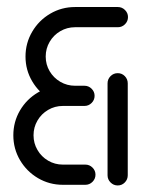

<svg xmlns="http://www.w3.org/2000/svg" viewBox="-20 -539 442 560"><path d="M258.5 -29.6Q258.5 -17.4 249.8 -8.7Q241.1 0 228.9 0H163.3Q124.1 0 90.9 -19.4Q57.8 -38.9 38.3 -72Q18.9 -105.2 18.9 -144.4Q18.9 -183.7 38.3 -216.9Q57.8 -250 90.9 -269.4Q124.1 -288.9 163.3 -288.9H208.5V-230H163.3Q140 -230 120.4 -218.5Q100.7 -207 89.3 -187.4Q77.8 -167.8 77.8 -144.4Q77.8 -121.1 89.3 -101.5Q100.7 -81.9 120.4 -70.4Q140 -58.9 163.3 -58.9H228.9Q241.1 -58.9 249.8 -50.2Q258.5 -41.5 258.5 -29.6ZM323.3 1.9Q311.1 1.9 302.4 -6.9Q293.7 -15.6 293.7 -27.8V-295.9Q293.7 -308.1 302.4 -316.9Q311.1 -325.6 323.3 -325.6Q335.6 -325.6 344.1 -316.9Q352.6 -308.1 352.6 -295.9V-27.8Q352.6 -15.6 344.1 -6.9Q335.6 1.9 323.3 1.9ZM353.3 -489.3Q353.3 -477 344.6 -468.3Q335.9 -459.6 323.7 -459.6H198.9Q175.6 -459.6 155.9 -448.1Q136.3 -436.7 124.8 -417Q113.3 -397.4 113.3 -374.1Q113.3 -350.7 124.8 -331.3Q136.3 -311.9 155.9 -300.4Q175.6 -288.9 198.9 -288.9H226.3Q238.5 -288.9 247.2 -280.2Q255.9 -271.5 255.9 -259.6Q255.9 -247.4 247.2 -238.7Q238.5 -230 226.3 -230H198.9Q159.6 -230 126.5 -249.4Q93.3 -268.9 73.9 -301.9Q54.4 -334.8 54.4 -374.1Q54.4 -413.3 73.9 -446.5Q93.3 -479.6 126.5 -499.1Q159.6 -518.5 198.9 -518.5H323.7Q335.9 -518.5 344.6 -509.8Q353.3 -501.1 353.3 -489.3Z"/></svg>

Font: 26F Galaxy Sans Medium
Style: Regular
Weight: 500
Designer: C₂₉H₂₅N₃O₅
Version: Version 1.100